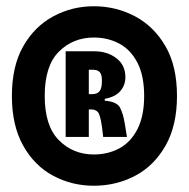

<svg xmlns="http://www.w3.org/2000/svg" viewBox="-20 -741 604 614"><path d="M280 -147Q210 -147 150 -179Q90 -211 54 -275.5Q18 -340 18 -434Q18 -529 54 -592.5Q90 -656 150 -688.5Q210 -721 280 -721Q351 -721 411.5 -689Q472 -657 509 -593.5Q546 -530 546 -434Q546 -339 509 -274.5Q472 -210 411.5 -178.5Q351 -147 280 -147ZM280 -247Q325 -247 361.5 -266.5Q398 -286 419.5 -328Q441 -370 441 -434Q441 -499 419.5 -540.5Q398 -582 361.5 -601.5Q325 -621 280 -621Q214 -621 168.5 -576Q123 -531 123 -434Q123 -338 168.5 -292.5Q214 -247 280 -247ZM190 -303V-577H282Q323 -577 352 -555Q381 -533 381 -494Q381 -469 365 -450Q349 -431 315 -425V-419Q354 -416 364 -396.5Q374 -377 379 -346L386 -303H310L306 -336Q303 -359 297.5 -374.5Q292 -390 273 -391H264V-303ZM264 -440H275Q286 -440 293 -444.5Q300 -449 303 -458.5Q306 -468 306 -483Q306 -496 303 -503.5Q300 -511 293.5 -514.5Q287 -518 277 -518H264Z"/></svg>

Font: Bricolage Grotesque Condensed ExtraBold
Style: Regular
Weight: 800
Width: 3
Designer: Mathieu Triay
Foundry: Atelier Triay
Version: Version 1.000;gftools[0.9.30]